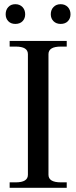

<svg xmlns="http://www.w3.org/2000/svg" viewBox="-20 -895 364 915"><path d="M7 -827Q7 -848 19.5 -861.5Q32 -875 53 -875Q74 -875 87 -861.5Q100 -848 100 -827Q100 -807 87.5 -794Q75 -781 53 -781Q32 -781 19.5 -794Q7 -807 7 -827ZM222 -827Q222 -848 235 -861.5Q248 -875 269 -875Q290 -875 303 -861.5Q316 -848 316 -827Q316 -807 303.5 -794Q291 -781 269 -781Q248 -781 235 -794Q222 -807 222 -827ZM26 -26H55Q113 -26 113 -62V-637Q113 -673 55 -673H26V-700H298V-673H270Q211 -673 211 -637V-62Q211 -26 270 -26H298V0H26Z"/></svg>

Font: TavirajRegular
Style: Regular
Weight: 400
Designer: Katatrad Team
Foundry: CadsonDemak
Version: Version 1.001